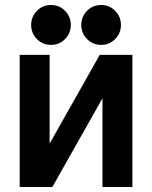

<svg xmlns="http://www.w3.org/2000/svg" viewBox="-20 -750 610 770"><path d="M59 -530H179V-174L380 -530H511V0H391V-356L190 0H59ZM184 -570Q151 -570 128 -593.5Q105 -617 105 -650Q105 -683 128 -706.5Q151 -730 184 -730Q218 -730 241 -706.5Q264 -683 264 -650Q264 -617 241 -593.5Q218 -570 184 -570ZM386 -570Q352 -570 329 -593.5Q306 -617 306 -650Q306 -683 329 -706.5Q352 -730 386 -730Q419 -730 442 -706.5Q465 -683 465 -650Q465 -617 442 -593.5Q419 -570 386 -570Z"/></svg>

Font: 
Style: 㨦
Weight: 700
Designer: A.Korolkova, Vitaly Kuzmin
Foundry: ParaType Ltd
Version: Version 2.000